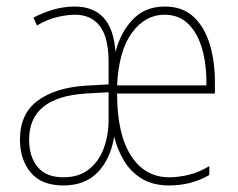

<svg xmlns="http://www.w3.org/2000/svg" viewBox="-20 -557 729 587"><path d="M484 -537Q539 -537 573 -504.5Q607 -472 622.5 -417.5Q638 -363 637 -299V-271H338Q338 -147 380.5 -81Q423 -15 497 -15Q526 -15 557 -22.5Q588 -30 620 -49V-22Q565 10 497 10Q448 10 414 -10.5Q380 -31 359.5 -65Q339 -99 329 -139Q318 -71 279 -30.5Q240 10 174 10Q107 10 74 -29.5Q41 -69 41 -130Q41 -209 95 -249Q149 -289 241 -295L312 -299V-368Q312 -442 285.5 -477Q259 -512 209 -512Q186 -512 155.5 -505Q125 -498 93 -479L82 -503Q110 -518 142.5 -527.5Q175 -537 208 -537Q324 -537 333 -398Q348 -457 385.5 -497Q423 -537 484 -537ZM483 -512Q424 -512 383.5 -457Q343 -402 338 -296H611Q612 -359 598 -407.5Q584 -456 555.5 -484Q527 -512 483 -512ZM242 -271Q69 -260 69 -130Q69 -78 95 -46.5Q121 -15 174 -15Q221 -15 251.5 -39Q282 -63 297 -103Q312 -143 312 -193V-275Z"/></svg>

Font: Noto Sans Bengali Condensed Thin
Style: Regular
Weight: 100
Width: 3
Designer: Joana Ranito - Universal Thirst; Jelle Bosma - Monotype Design Team
Foundry: Universal Thirst ehf.
Version: Version 3.000; ttfautohint (v1.8.4.7-5d5b)